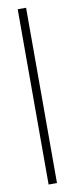

<svg xmlns="http://www.w3.org/2000/svg" viewBox="-94 -736 365 891"><g transform="rotate(-10 89.0 -291.0)"><path d="M99 121.5H59.5V-704.5H99Z"/></g></svg>

Font: League Spartan Thin ExtraLight
Style: Regular
Weight: 250
Version: Version 2.002